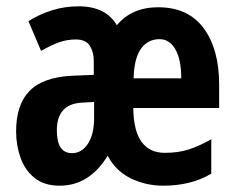

<svg xmlns="http://www.w3.org/2000/svg" viewBox="-20 -671 745 608"><path d="M481 -648Q576 -648 625 -581.5Q674 -515 674 -403V-329H402Q403 -256 428.5 -221.5Q454 -187 502 -187Q545 -187 578.5 -198Q612 -209 649 -230V-121Q585 -83 497 -83Q441 -83 393.5 -106.5Q346 -130 321 -178Q263 -83 169 -83Q120 -83 89.5 -107.5Q59 -132 45 -171.5Q31 -211 31 -255Q31 -339 73 -382.5Q115 -426 206 -431L277 -434V-478Q277 -506 264.5 -526Q252 -546 220 -546Q193 -546 168.5 -537.5Q144 -529 110 -510L70 -604Q105 -626 145 -638.5Q185 -651 229 -651Q315 -651 350 -591Q397 -648 481 -648ZM485 -547Q449 -547 427 -517.5Q405 -488 403 -423H554Q554 -482 535.5 -514.5Q517 -547 485 -547ZM240 -346Q160 -342 160 -258Q160 -186 208 -186Q239 -186 258.5 -216Q278 -246 278 -297V-348Z"/></svg>

Font: Noto Sans Kannada UI ExtraCondensed
Style: Bold
Weight: 700
Width: 2
Designer: Jelle Bosma - Monotype Design Team
Foundry: Monotype Imaging Inc.
Version: Version 2.005; ttfautohint (v1.8.4.7-5d5b)